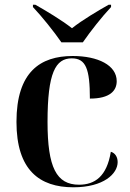

<svg xmlns="http://www.w3.org/2000/svg" viewBox="-20 -786 554 816"><path d="M241 -606H332C363 -651 414 -716 452 -756V-766H442C401 -743 328 -700 286 -666C243 -700 171 -743 130 -766H120V-756C158 -716 210 -651 241 -606ZM292 10C421 10 480 -48 480 -97C480 -119 469 -136 451 -141C434 -36 383 -1 316 -1C220 -1 182 -74 182 -268C182 -477 216 -538 285 -538C345 -538 362 -493 362 -367C448 -367 476 -401 476 -441C476 -509 396 -548 289 -548C151 -548 50 -480 50 -268C50 -63 148 10 292 10Z"/></svg>

Font: Noto Serif Display SemiBold
Style: Regular
Weight: 600
Designer: Monotype Design Team
Foundry: Monotype Imaging Inc.
Version: Version 2.009